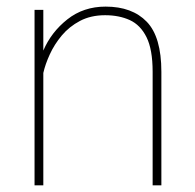

<svg xmlns="http://www.w3.org/2000/svg" viewBox="-20 -558 587 578"><path d="M296.4 -512.2Q253.4 -512.2 220.9 -495.1Q188.5 -478 166 -451.2Q143.6 -424.3 129.9 -394.3Q116.2 -364.3 110.4 -338.4V0H84V-528.3H110.4V-405.8Q134.3 -461.4 182.9 -499.8Q231.4 -538.1 297.9 -538.1Q377.9 -538.1 421.9 -492.4Q465.8 -446.8 465.8 -341.8V0H439.5V-341.8Q439.5 -409.2 421.1 -446Q402.8 -482.9 370.6 -497.6Q338.4 -512.2 296.4 -512.2Z"/></svg>

Font: Vazirmatn UI FD Thin
Style: Regular
Weight: 100
Designer: Saber Rastikerdar
Foundry: Saber Rastikerdar
Version: Version 33.003